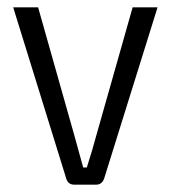

<svg xmlns="http://www.w3.org/2000/svg" viewBox="-20 -504 465 524"><path d="M410 -484 264 -16Q258 0 242 0H183Q166 0 161 -16L16 -484H84L183 -134L207 -47H217Q233 -97 243 -135L342 -484Z"/></svg>

Font: exo2condensed_l
Style: Regular
Weight: 300
Width: 3
Designer: Natanael Gama
Version: Version 1.001;PS 001.001;hotconv 1.0.70;makeotf.lib2.5.58329